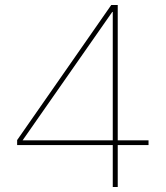

<svg xmlns="http://www.w3.org/2000/svg" viewBox="-20 -753 670 773"><path d="M454 -169V0H434V-169H49V-189L428 -733H454V-188H578V-169ZM434 -705H432L71 -188H434Z"/></svg>

Font: IBM Plex Sans JP Thin
Style: Regular
Weight: 100
Designer: Mike Abbink; Paul van der Laan; Pieter van Rosmalen; Wujin Sim; Yejin Wi; Jinhee Kim; Boomi Park; Yona Kim; Kichan Ma
Foundry: Sandoll Inc.
Version: Version 1.001